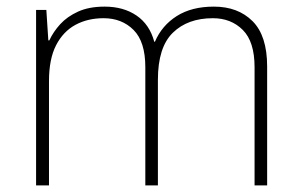

<svg xmlns="http://www.w3.org/2000/svg" viewBox="-20 -560 909 580"><path d="M626 -540Q699 -540 743 -496Q787 -452 787 -359V0H749V-357Q749 -434 713.5 -469.5Q678 -505 623 -505Q547 -505 502 -461Q457 -417 457 -319V0H419V-357Q419 -434 383.5 -469.5Q348 -505 293 -505Q245 -505 208 -485Q171 -465 149.5 -423.5Q128 -382 128 -315V0H89V-530H120L126 -438H129Q141 -464 162 -487Q183 -510 216 -525Q249 -540 296 -540Q353 -540 392.5 -513Q432 -486 446 -434H448Q469 -483 514 -511.5Q559 -540 626 -540Z"/></svg>

Font: Noto Sans Cham ExtraLight
Style: Regular
Weight: 250
Version: Version 2.002